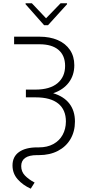

<svg xmlns="http://www.w3.org/2000/svg" viewBox="-20 -929 529 1162"><path d="M429.7 -534.2Q429.7 -473.6 396.2 -429.4Q362.8 -385.3 301.8 -364.7Q366.2 -345.7 399.9 -302Q433.6 -258.3 433.6 -193.4Q433.6 -133.8 406.7 -87.6Q379.9 -41.5 330.6 -15.9Q281.2 9.8 215.8 9.8H204.1Q155.8 9.8 132.1 26.9Q108.4 43.9 108.4 76.2Q108.4 109.9 130.9 133.3Q153.3 156.7 189.5 175.8L166 212.9Q118.2 191.4 86.9 156Q55.7 120.6 55.7 72.3Q55.7 19 95.2 -9Q134.8 -37.1 206.1 -37.1H215.8Q266.1 -37.1 302.7 -57.1Q339.4 -77.1 358.9 -112.5Q378.4 -147.9 378.9 -193.4Q378.9 -264.6 332.5 -302.2Q286.1 -339.8 196.3 -339.8H136.7V-386.7H193.4Q281.7 -386.7 327.9 -425.3Q374 -463.9 374 -530.3Q374 -592.8 334.2 -627Q294.4 -661.1 218.8 -661.1H65.4V-707H218.8Q282.2 -707 329.8 -686.3Q377.4 -665.5 403.6 -626.5Q429.7 -587.4 429.7 -534.2ZM258.8 -818.4 346.7 -909.2H385.7V-903.3L270.5 -776.4H247.1L134.8 -903.3V-909.2H172.9Z"/></svg>

Font: Pretendard Std ExtraLight
Style: Regular
Weight: 200
Designer: Base glyphs from Inter by Rasmus Andersson; Hangeul glyphs from Noto Sans CJK(Source Han Sans) by Jang Soo-young and Kan
Foundry: Kil Hyung-jin
Version: Version 1.309